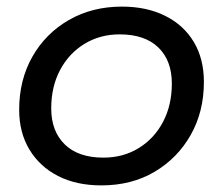

<svg xmlns="http://www.w3.org/2000/svg" viewBox="-20 -555 675 581"><path d="M287 6Q211 6 155.5 -22.5Q100 -51 69 -102.5Q38 -154 38 -223Q38 -313 78 -383.5Q118 -454 188.5 -494.5Q259 -535 349 -535Q424 -535 480 -507Q536 -479 566.5 -428Q597 -377 597 -307Q597 -217 557 -146.5Q517 -76 447.5 -35Q378 6 287 6ZM293 -78Q353 -78 400 -107Q447 -136 473.5 -186.5Q500 -237 500 -302Q500 -372 459 -411.5Q418 -451 342 -451Q283 -451 236 -422.5Q189 -394 162 -343.5Q135 -293 135 -227Q135 -158 176 -118Q217 -78 293 -78Z"/></svg>

Font: Montserrat Thin Medium
Style: Italic
Weight: 500
Italic angle: -11.3°
Version: Version 9.000